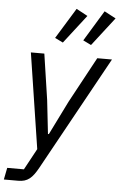

<svg xmlns="http://www.w3.org/2000/svg" viewBox="-83 -822 667 1066"><g transform="rotate(5 250.0 -289.5)"><path d="M363 -745 300 -779 195 -608 240 -586ZM520 -745 456 -779 352 -608 397 -586ZM300 -261 207 -73H202L181 -261L143 -516H68L150 16L86 134H-7L-20 200H60C112 200 138 177 171 117L520 -516H438Z"/></g></svg>

Font: LVC Sans
Style: Italic
Weight: 400
Italic angle: -11.31°
Designer: Mike Abbink, Paul van der Laan, Pieter van Rosmalen
Foundry: Bold Monday
Version: Version 3.0